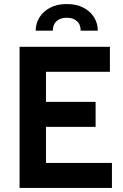

<svg xmlns="http://www.w3.org/2000/svg" viewBox="-20 -932 608 952"><path d="M77 0V-700H525V-576H208V-427H454V-303H208V-124H535V0ZM311 -912Q359 -912 393.5 -894Q428 -876 446.5 -846Q465 -816 465 -780H380Q380 -811 361.2 -827.5Q342.5 -844 311 -844Q279.5 -844 260.8 -827.5Q242 -811 242 -780H157Q157 -816 175.8 -846Q194.5 -876 229 -894Q263.5 -912 311 -912Z"/></svg>

Font: Cabin Resolve
Style: Bold-Resolve
Weight: 700
Designer: Pablo Impallari
Foundry: Pablo Impallari. http://www.impallari.com Igino Marini. http://www.ikern.com
Version: Version 3.001